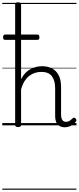

<svg xmlns="http://www.w3.org/2000/svg" viewBox="-20 -1100 691 1685"><path d="M548 17Q528 17 512 10.5Q496 4 485.5 -8Q475 -20 469.5 -38.5Q464 -57 464 -82V-326Q464 -393 435.5 -431Q407 -469 343 -469Q315 -469 288.5 -461Q262 -453 238.5 -435.5Q215 -418 196 -388.5Q177 -359 165 -315V-4Q165 6 158.5 10.5Q152 15 138 15Q125 15 119 10.5Q113 6 113 -4V-1061Q113 -1071 119 -1075.5Q125 -1080 138 -1080Q152 -1080 158.5 -1075.5Q165 -1071 165 -1061V-405Q182 -438 203 -459.5Q224 -481 248.5 -494Q273 -507 299 -513Q325 -519 350 -519Q398 -519 435.5 -500Q473 -481 494.5 -440.5Q516 -400 516 -334V-94Q516 -74 520.5 -60Q525 -46 534.5 -38.5Q544 -31 558 -31Q569 -31 578.5 -34Q588 -37 598 -44.5Q608 -52 618 -62Q624 -68 630.5 -67.5Q637 -67 643 -60Q649 -54 650.5 -47.5Q652 -41 647 -34Q636 -19 619.5 -7Q603 5 585 11Q567 17 548 17ZM26 -750Q15 -750 11 -756Q7 -762 7 -772Q7 -783 11 -790Q15 -797 26 -797H306Q318 -797 322 -790Q326 -783 326 -772Q326 -762 322 -756Q318 -750 306 -750ZM0 555H651V565H0ZM0 -20H651V0H0ZM0 -505H651V-500H0ZM0 -1075H651V-1065H0Z"/></svg>

Font: Playwrite AR Guides
Style: Regular
Weight: 400
Designer: Veronika Burian, José Scaglione
Foundry: TypeTogether
Version: Version 1.003